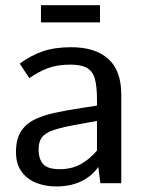

<svg xmlns="http://www.w3.org/2000/svg" viewBox="-20 -688 530 721"><path d="M191.4 12.2Q148.9 12.2 114.5 -2Q80.1 -16.1 60.1 -44.7Q40 -73.2 40 -116.7Q40 -163.6 57.6 -192.6Q75.2 -221.7 108.2 -238.3Q141.1 -254.9 186.8 -264.6Q232.4 -274.4 287.6 -282.7L344.2 -291.5V-314.5Q344.2 -362.8 336.4 -391.4Q328.6 -419.9 307.1 -432.6Q285.6 -445.3 243.7 -445.3Q195.3 -445.3 159.7 -431.9Q124 -418.5 90.3 -394.5Q90.3 -394.5 84.7 -402.8Q79.1 -411.1 72 -421.9Q64.9 -432.6 59.6 -440.9Q54.2 -449.2 54.2 -449.2Q95.2 -479.5 140.1 -495.1Q185.1 -510.7 247.6 -510.7Q336.9 -510.7 386.2 -467.3Q435.5 -423.8 435.5 -331.1V0H356.9L349.1 -61Q323.7 -24.9 283.4 -6.3Q243.2 12.2 191.4 12.2ZM204.6 -52.7Q249 -52.7 282.7 -71.3Q316.4 -89.8 344.2 -122.6V-233.9L280.3 -222.2Q216.8 -211.4 183.1 -200.2Q149.4 -189 137 -171.6Q124.5 -154.3 125 -125.5Q125.5 -89.8 142.6 -71.3Q159.7 -52.7 204.6 -52.7ZM133.8 -604V-668.5H355.5V-604Z"/></svg>

Font: Pontano Sans Medium
Style: Regular
Weight: 500
Designer: Vernon Adams
Foundry: Vernon Adams
Version: Version 2.001